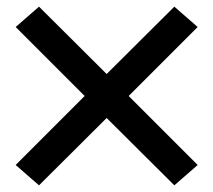

<svg xmlns="http://www.w3.org/2000/svg" viewBox="-20 -628 640 576"><path d="M97 -72 27 -133 234 -340 27 -547 97 -608 300 -406 503 -608 573 -547 366 -340 573 -133 503 -72 300 -274Z"/></svg>

Font: Iosevka Semibold Extended
Style: Regular
Weight: 600
Width: 7
Monospace: yes
Designer: Belleve Invis
Foundry: Belleve Invis
Version: Version 32.5.0; ttfautohint (v1.8.4)